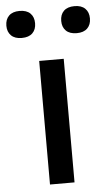

<svg xmlns="http://www.w3.org/2000/svg" viewBox="-109 -806 477 842"><g transform="rotate(-5 130.0 -385.0)"><path d="M76.5 0V-544H184.5V0ZM251.5 -651Q220.5 -651 204.2 -667Q188 -683 188 -710Q188 -738 204.2 -754Q220.5 -770 251.5 -770Q282 -770 298.2 -754Q314.5 -738 314.5 -710.5Q314.5 -683 298.2 -667Q282 -651 251.5 -651ZM9.5 -651Q-21 -651 -37.2 -667Q-53.5 -683 -53.5 -710Q-53.5 -738 -37.2 -754Q-21 -770 9.5 -770Q40.5 -770 56.8 -754Q73 -738 73 -710.5Q73 -683 56.8 -667Q40.5 -651 9.5 -651Z"/></g></svg>

Font: Encode Sans SemiExpanded Medium
Style: Regular
Weight: 500
Width: 6
Designer: Multiple Designers
Foundry: Impallari Type
Version: Version 3.002